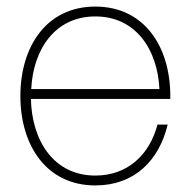

<svg xmlns="http://www.w3.org/2000/svg" viewBox="-20 -552 580 584"><path d="M270 12C389 12 464 -64 490 -173H459C435 -82 369 -18 270 -18C144 -18 77 -123 74 -251H498V-260C498 -410 419 -532 270 -532C121 -532 42 -410 42 -260C42 -110 121 12 270 12ZM75 -281C81 -403 148 -502 270 -502C392 -502 459 -403 465 -281Z"/></svg>

Font: Aspekta 100
Style: Regular
Weight: 100
Designer: Ivo Dolenc
Version: Version 2.000